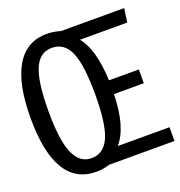

<svg xmlns="http://www.w3.org/2000/svg" viewBox="-130 -810 875 931"><g transform="rotate(-20 308.0 -344.5)"><path d="M283 -689H608L598 -618H354Q412 -549 419 -385H573V-314H419Q415 -145 350 -71H617V0H280Q245 11 212 11Q-1 11 -1 -343Q-1 -517 52.5 -608.5Q106 -700 212 -700Q245 -700 283 -689ZM92 -343Q92 -193 121.5 -126Q151 -59 211 -59Q275 -59 304 -125.5Q333 -192 333 -344Q333 -496 304.5 -562Q276 -628 211 -628Q149 -628 120.5 -561Q92 -494 92 -343Z"/></g></svg>

Font: Fira Mono
Style: Regular
Weight: 400
Designer: Carrois Corporate & Edenspiekermann AG
Foundry: Carrois Corporate GbR & Edenspiekermann AG
Version: Version 3.206